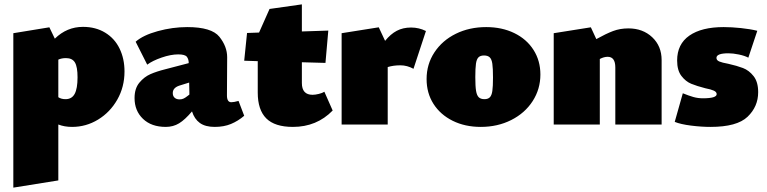

<svg xmlns="http://www.w3.org/2000/svg" viewBox="-20 -570 3513 879"><path d="M550 -243Q550 -172 517 -114Q484 -56 429 -22.5Q374 11 310 11Q275 11 247 0V256L41 289V-418L206 -445L231 -393Q286 -447 360 -447Q418 -447 461.5 -420.5Q505 -394 527.5 -347.5Q550 -301 550 -243ZM335 -216Q335 -264 323 -284Q311 -304 282 -304Q262 -304 247 -297V-125Q260 -116 280 -116Q309 -116 322 -140.5Q335 -165 335 -216Z M1098 -40Q1070 -16 1037.5 -2.5Q1005 11 963 11Q920 11 895 -7Q870 -25 859 -60Q827 -22 800 -5.5Q773 11 739 11Q673 11 634.5 -26Q596 -63 596 -121Q596 -165 618 -191.5Q640 -218 668.5 -230.5Q697 -243 737 -253L844 -281Q844 -299 835.5 -310Q827 -321 796 -321Q762 -321 720 -306.5Q678 -292 654 -274L601 -379Q635 -409 702.5 -427.5Q770 -446 837 -446Q949 -446 984.5 -401.5Q1020 -357 1020 -308L1019 -133Q1019 -102 1039 -102Q1051 -102 1072 -108ZM847 -137V-147L846 -192L801 -178Q771 -168 771 -144Q771 -130 779.5 -122.5Q788 -115 802 -115Q813 -115 821 -119Q829 -123 836.5 -129Q844 -135 847 -137Z M1503 -64Q1430 11 1321 11Q1238 11 1199 -28Q1160 -67 1160 -146V-290L1098 -292L1111 -419L1166 -421L1214 -529L1362 -550V-426L1483 -430L1470 -282L1362 -285V-190Q1362 -136 1411 -136Q1423 -136 1439.5 -140Q1456 -144 1465 -150Z M1930 -428 1873 -255Q1844 -271 1813 -271Q1781 -271 1755 -263V0H1544V-418L1714 -445L1743 -383Q1768 -414 1796.5 -429Q1825 -444 1862 -444Q1898 -444 1930 -428Z M1933 -208Q1933 -276 1969 -330.5Q2005 -385 2067 -415.5Q2129 -446 2206 -446Q2278 -446 2334.5 -418.5Q2391 -391 2422.5 -341.5Q2454 -292 2454 -229Q2454 -162 2418.5 -107Q2383 -52 2320.5 -20.5Q2258 11 2181 11Q2109 11 2052.5 -17Q1996 -45 1964.5 -94.5Q1933 -144 1933 -208ZM2237 -215Q2237 -257 2234 -278Q2231 -299 2222 -307.5Q2213 -316 2196 -316Q2179 -316 2170.5 -307.5Q2162 -299 2159 -278.5Q2156 -258 2156 -217Q2156 -175 2159.5 -154Q2163 -133 2172 -124.5Q2181 -116 2198 -116Q2214 -116 2222.5 -124.5Q2231 -133 2234 -153.5Q2237 -174 2237 -215Z M3009 -295V0H2797V-261Q2797 -310 2762 -310Q2745 -310 2726 -300V0H2515V-418L2685 -445L2710 -391Q2755 -416 2787 -428Q2819 -440 2857 -440Q2923 -440 2966 -399.5Q3009 -359 3009 -295Z M3069 -12 3106 -143Q3133 -132 3154 -126Q3175 -120 3198 -120Q3261 -120 3261 -139Q3261 -149 3248 -155Q3235 -161 3209 -166Q3170 -176 3144.5 -186.5Q3119 -197 3099.5 -222.5Q3080 -248 3080 -293Q3080 -368 3136 -407Q3192 -446 3293 -446Q3329 -446 3372 -441.5Q3415 -437 3447 -429L3406 -306Q3389 -315 3362.5 -320.5Q3336 -326 3315 -326Q3260 -326 3260 -305Q3260 -294 3273 -288.5Q3286 -283 3314 -278Q3354 -269 3381.5 -258.5Q3409 -248 3430 -221.5Q3451 -195 3451 -148Q3451 -82 3402.5 -35.5Q3354 11 3233 11Q3191 11 3143.5 5Q3096 -1 3069 -12Z"/></svg>

Font: Ysabeau Black
Style: Regular
Weight: 900
Designer: Christian Thalmann (Catharsis Fonts)
Version: Version 0.003